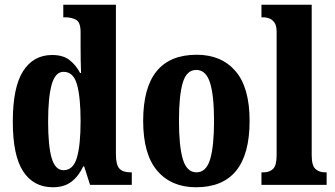

<svg xmlns="http://www.w3.org/2000/svg" viewBox="-20 -780 1414 810"><path d="M203 10Q122 10 78 -56.5Q34 -123 34 -267Q34 -412 77.5 -480Q121 -548 200 -548Q246 -548 273.5 -526.5Q301 -505 318 -472H322Q321 -495 320.5 -524.5Q320 -554 320 -583V-644Q320 -686 301 -696.5Q282 -707 255 -707H247V-760H469V-130Q469 -84 484 -68.5Q499 -53 529 -53H536V0H360L335 -78H331Q312 -37 281.5 -13.5Q251 10 203 10ZM248 -62Q289 -62 304.5 -115Q320 -168 320 -269Q320 -369 305 -423Q290 -477 248 -477Q213 -477 198 -423Q183 -369 183 -268Q183 -164 198 -113Q213 -62 248 -62Z M807 10Q703 10 643.5 -59.5Q584 -129 584 -270Q584 -549 810 -549Q914 -549 973.5 -480Q1033 -411 1033 -270Q1033 10 807 10ZM809 -53Q850 -53 866.5 -108Q883 -163 883 -270Q883 -377 866 -431Q849 -485 808 -485Q767 -485 751 -431Q735 -377 735 -270Q735 -163 751.5 -108Q768 -53 809 -53Z M1083 0V-53H1093Q1117 -53 1132 -67.5Q1147 -82 1147 -125V-646Q1147 -673 1137 -686Q1127 -699 1114 -703Q1101 -707 1093 -707H1083V-760H1295V-125Q1295 -82 1310.5 -67.5Q1326 -53 1350 -53H1358V0Z"/></svg>

Font: Noto Serif ExtraCondensed ExtraBold
Style: Regular
Weight: 800
Width: 2
Designer: Monotype Design Team
Foundry: Monotype Imaging Inc.
Version: Version 2.013; ttfautohint (v1.8.4.7-5d5b)